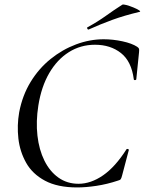

<svg xmlns="http://www.w3.org/2000/svg" viewBox="-20 -808 634 841"><path d="M318 13Q232 13 177 -16.5Q122 -46 94.5 -95Q67 -144 60.5 -201.5Q54 -259 64 -316Q78 -390 114 -449Q150 -508 201.5 -549.5Q253 -591 313 -613.5Q373 -636 434 -636Q475 -636 516.5 -627Q558 -618 581 -603Q588 -598 589 -594Q590 -590 589 -579L577 -461Q576 -457 571 -457Q566 -457 566 -461Q556 -539 510 -575.5Q464 -612 396 -612Q333 -612 281.5 -579.5Q230 -547 195.5 -487.5Q161 -428 148 -346Q137 -276 144 -214Q151 -152 174.5 -104.5Q198 -57 236 -30Q274 -3 324 -3Q378 -3 431.5 -40Q485 -77 534 -154Q536 -157 541 -155Q546 -153 544 -150L515 -40Q512 -28 509 -23.5Q506 -19 497 -17Q449 -1 402.5 6Q356 13 318 13ZM369 -679Q365 -677 362.5 -682.5Q360 -688 364 -689Q408 -713 443.5 -738.5Q479 -764 515 -787Q519 -790 533.5 -786Q548 -782 564 -775.5Q580 -769 589 -763Q598 -757 591 -756Q524 -740 472 -721Q420 -702 369 -679Z"/></svg>

Font: Cormorant Medium
Style: Italic
Weight: 500
Italic angle: -10°
Designer: Christian Thalmann (Catharsis Fonts)
Foundry: Catharsis Fonts
Version: Version 4.000